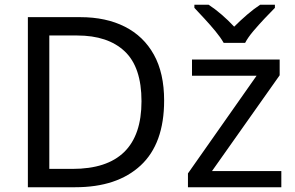

<svg xmlns="http://www.w3.org/2000/svg" viewBox="-20 -786 1240 806"><path d="M669 -364Q669 -183 570.5 -91.5Q472 0 296 0H97V-714H317Q425 -714 504 -674Q583 -634 626 -556.5Q669 -479 669 -364ZM574 -361Q574 -504 503.5 -570.5Q433 -637 304 -637H187V-77H284Q574 -77 574 -361ZM1161 0H769V-58L1057 -468H786V-536H1154V-470L870 -68H1161ZM919 -606Q906 -629 884 -655.5Q862 -682 838 -708Q814 -734 796 -753V-766H856Q882 -749 910 -725Q938 -701 963 -674Q990 -701 1018 -725Q1046 -749 1072 -766H1134V-753Q1115 -734 1090.5 -708Q1066 -682 1043.5 -655.5Q1021 -629 1009 -606Z"/></svg>

Font: Noto Sans IKEA
Style: Regular
Weight: 400
Designer: Monotype Design Team
Foundry: Monotype Imaging Inc.
Version: Version 2.001